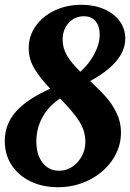

<svg xmlns="http://www.w3.org/2000/svg" viewBox="-22 -777 544 803"><path d="M484 -223Q484 -161 448.5 -108.5Q413 -56 352.5 -25Q292 6 220 6Q156 6 105.5 -18.5Q55 -43 26.5 -86.5Q-2 -130 -2 -187Q-2 -257 44 -309.5Q90 -362 188 -406Q145 -451 121.5 -490.5Q98 -530 98 -576Q98 -626 127 -667.5Q156 -709 206.5 -733Q257 -757 318 -757Q371 -757 413 -739Q455 -721 478.5 -688.5Q502 -656 502 -616Q502 -518 355 -438Q397 -399 422.5 -370Q448 -341 466 -303.5Q484 -266 484 -223ZM240 -611Q240 -575 259 -543.5Q278 -512 314 -477Q351 -510 373 -552Q395 -594 395 -633Q395 -668 377.5 -688.5Q360 -709 329 -709Q291 -709 265.5 -681.5Q240 -654 240 -611ZM335 -184Q335 -231 308 -272Q281 -313 229 -365Q181 -333 155.5 -286.5Q130 -240 130 -186Q130 -130 156 -96.5Q182 -63 225 -63Q270 -63 302.5 -99Q335 -135 335 -184Z"/></svg>

Font: Lobster
Style: Regular
Weight: 400
Designer: Impallari Type
Foundry: Impallari Type
Version: Version 2.100